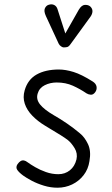

<svg xmlns="http://www.w3.org/2000/svg" viewBox="-20 -865 524 895"><path d="M248 10Q216 10 184.8 0.5Q153.5 -9 128 -22.5Q102.5 -36 87.5 -47Q68 -61.5 60.2 -73.5Q52.5 -85.5 61.5 -99.5Q69 -110 76.2 -114.2Q83.5 -118.5 91.8 -117Q100 -115.5 109.5 -108Q121.5 -99 143.8 -86Q166 -73 194.2 -63Q222.5 -53 252 -53Q283 -53 305.8 -71.2Q328.5 -89.5 336.5 -122Q342.5 -150 328 -174Q313.5 -198 297 -211.5Q283.5 -222 263 -234.8Q242.5 -247.5 222.8 -259.2Q203 -271 191 -278.5Q156 -299.5 130.8 -325.5Q105.5 -351.5 95.5 -381.5Q85.5 -411.5 95 -444Q109.5 -494.5 151 -517.8Q192.5 -541 254.5 -541Q285.5 -541 322.8 -529.5Q360 -518 411.5 -485.5Q427.5 -475.5 430 -461.5Q432.5 -447.5 424 -435.5Q414.5 -422.5 403 -423.5Q391.5 -424.5 383 -430Q353 -450.5 319.5 -465.5Q286 -480.5 244.5 -480.5Q214 -480.5 188.5 -467.8Q163 -455 155.5 -428.5Q147.5 -402 166.8 -378Q186 -354 231.5 -327.5Q261.5 -310.5 292.5 -289.2Q323.5 -268 352.5 -243.5Q374.5 -226 390 -193.5Q405.5 -161 397 -114Q391.5 -76.5 369.8 -48.5Q348 -20.5 316.2 -5.2Q284.5 10 248 10ZM276.5 -644Q272 -644 264.8 -648.8Q257.5 -653.5 253.5 -661.5L194 -790Q183.5 -813 189.2 -826Q195 -839 206.5 -842.5Q221.5 -847.5 233 -841.5Q244.5 -835.5 248.5 -821L284.5 -709L347.5 -820Q360.5 -841.5 375.5 -842.2Q390.5 -843 400 -835.5Q411.5 -825 411 -812.2Q410.5 -799.5 402 -787.5L309 -659.5Q300.5 -647 292.2 -645.5Q284 -644 276.5 -644Z"/></svg>

Font: Edu NSW ACT Cursive
Style: Regular
Weight: 400
Designer: Tina and Corey Anderson, Eben Sorkin, Mirko Velimirovic
Foundry: Sorkin Type Co.
Version: Version 2.000